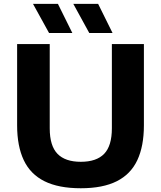

<svg xmlns="http://www.w3.org/2000/svg" viewBox="-20 -969 837 998"><path d="M400 9.5Q284.5 9.5 211.2 -27Q138 -63.5 103.5 -136.5Q69 -209.5 69 -317.5V-740H238.5V-302Q238.5 -211 278.8 -169.5Q319 -128 400 -128Q481.5 -128 521.5 -169.5Q561.5 -211 561.5 -302V-740H728V-317.5Q728 -209.5 693.8 -136.5Q659.5 -63.5 587 -27Q514.5 9.5 400 9.5ZM444 -797.5 361 -949H490L565 -797.5ZM235 -797.5 151.5 -949H281L356 -797.5Z"/></svg>

Font: Encode Sans SemiExpanded
Style: Bold
Weight: 700
Width: 6
Designer: Multiple Designers
Foundry: Impallari Type
Version: Version 3.002